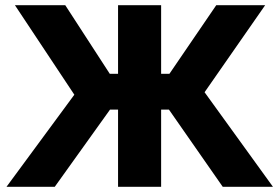

<svg xmlns="http://www.w3.org/2000/svg" viewBox="-20 -720 1077 740"><path d="M838.5 0 584.5 -364.5 813.5 -700H1002L768.5 -364.5L1032 0ZM5 0 266.5 -355 37.5 -700H231.5L450.5 -362.5L191 0ZM435 0V-297.5H316.5V-435.5H435V-700H601V-435.5H720.5V-297.5H601V0Z"/></svg>

Font: Geologica Cursive
Style: Bold
Weight: 700
Designer: Sindre Bremnes, Frode Helland
Foundry: Monokrom Skriftforlag AS
Version: Version 1.010;gftools[0.9.28]